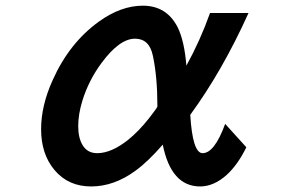

<svg xmlns="http://www.w3.org/2000/svg" viewBox="-20 -611 1040 682"><path d="M855 -87.9Q824.7 -25.9 785.2 10.3Q739.3 51.3 690.9 51.3Q587.9 51.3 558.1 -97.2Q505.4 -36.6 460.9 -4.4Q384.8 51.3 303.7 51.3Q222.7 51.3 173.8 -6.8Q126 -63.5 126 -151.9Q126 -235.8 167 -326.2Q226.1 -458.5 331.1 -534.2Q409.7 -590.8 487.3 -590.8Q571.8 -590.8 610.8 -514.6Q634.8 -466.3 642.1 -377.9Q690.9 -466.3 726.1 -564.9H862.8Q770 -359.4 655.8 -203.1Q664.1 -66.9 699.7 -66.9Q741.7 -66.9 779.8 -170.9ZM539.1 -232.9Q539.1 -338.4 522.9 -413.6Q510.3 -473.6 459.5 -473.6Q404.8 -473.6 341.3 -388.2Q294.9 -325.7 272.5 -252.9Q257.8 -204.6 257.8 -163.1Q257.8 -120.6 273.9 -94.7Q291 -66.9 325.2 -66.9Q375.5 -66.9 435.1 -114.3Q472.7 -144.5 509.3 -190.9Q539.1 -229 539.1 -232.9Z"/></svg>

Font: BIZ UDGothic
Style: Bold
Weight: 700
Monospace: yes
Designer: TypeBank Co., Ltd.
Foundry: Morisawa Inc.
Version: Version 1.05